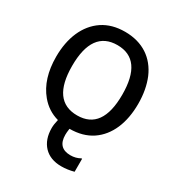

<svg xmlns="http://www.w3.org/2000/svg" viewBox="-182 -673 907 988"><g transform="rotate(30 271.5 -179.0)"><path d="M515.1 -272.5C515.1 -329.1 505.9 -378.9 487.8 -422.4C450.7 -508.8 377 -560.5 272 -560.5C219.7 -560.5 175.8 -548.3 139.2 -523.9C65.9 -474.6 27.8 -384.3 27.8 -272.5C27.8 -184.6 49.8 -114.7 93.3 -62.5C122.1 -27.8 157.2 -5.4 198.7 5.9C193.8 25.9 191.4 43 191.4 57.1C191.4 102.5 204.1 138.2 229 164.6C253.9 190.4 288.1 203.6 332.5 203.6C356.4 203.6 381.3 200.2 406.2 193.4V116.2H401.9C384.8 126 365.7 130.9 344.7 130.9C294.4 130.9 269.5 104.5 269.5 52.2C269.5 42 270.5 31.7 272 21.5L272.9 15.1C325.2 15.1 369.1 2.9 405.8 -21.5C478 -70.3 515.1 -159.7 515.1 -272.5ZM420.4 -272.5C420.4 -133.3 371.1 -64 272 -64C172.4 -64 122.6 -133.3 122.6 -272.5C122.6 -411.6 172.4 -481.4 272 -481.4C371.1 -481.4 420.4 -411.6 420.4 -272.5Z"/></g></svg>

Font: SG Kara Light
Style: Regular
Weight: 400
Designer: Damoon Khanjanzadeh
Version: Version 1.000